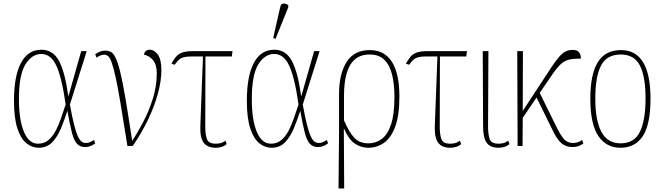

<svg xmlns="http://www.w3.org/2000/svg" viewBox="-20 -825 3747 1085"><path d="M198 10Q162 10 130 -15Q98 -40 78.5 -98.5Q59 -157 59 -256Q59 -395 98.5 -469.5Q138 -544 214 -544Q279 -544 313 -481.5Q347 -419 366 -282H367L439 -536H470L375 -234Q388 -162 399 -119Q410 -76 420.5 -54Q431 -32 441.5 -24.5Q452 -17 466 -17Q478 -17 489 -22Q500 -27 511 -34L518 -15Q491 6 461 6Q432 6 415 -12.5Q398 -31 386.5 -75Q375 -119 361 -197H360Q344 -146 324 -98.5Q304 -51 274.5 -20.5Q245 10 198 10ZM195 -13Q230 -13 254.5 -34Q279 -55 296 -88.5Q313 -122 326 -160.5Q339 -199 351 -235Q329 -389 298 -454.5Q267 -520 214 -520Q160 -520 123.5 -461Q87 -402 87 -265Q87 -148 115 -80.5Q143 -13 195 -13Z M700 0Q677 -146 661 -241.5Q645 -337 632.5 -392.5Q620 -448 610 -474.5Q600 -501 590 -508.5Q580 -516 569 -516Q561 -516 549.5 -512.5Q538 -509 526 -499L518 -518Q528 -526 543 -532.5Q558 -539 574 -539Q592 -539 606 -532Q620 -525 633 -499Q646 -473 659.5 -418Q673 -363 689 -268.5Q705 -174 727 -29Q757 -74 789.5 -136Q822 -198 844 -268.5Q866 -339 866 -411Q866 -459 845 -484.5Q824 -510 794 -516Q795 -529 804 -536.5Q813 -544 825 -544Q853 -544 872.5 -516Q892 -488 892 -429Q892 -368 872 -295Q852 -222 815.5 -146.5Q779 -71 730 0Z M1199 10Q1153 10 1131.5 -18Q1110 -46 1112 -110L1127 -506H1063Q1035 -506 1018.5 -501.5Q1002 -497 991 -487Q980 -477 967 -459L949 -465Q961 -487 973 -502.5Q985 -518 1007 -527Q1029 -536 1069 -536H1294L1290 -506H1141L1140 -108Q1140 -67 1149 -40Q1158 -13 1199 -13Q1212 -13 1225.5 -16Q1239 -19 1254 -30L1261 -11Q1249 0 1233 5Q1217 10 1199 10Z M1514 10Q1478 10 1446 -15Q1414 -40 1394.5 -98.5Q1375 -157 1375 -256Q1375 -395 1414.5 -469.5Q1454 -544 1530 -544Q1595 -544 1629 -481.5Q1663 -419 1682 -282H1683L1755 -536H1786L1691 -234Q1704 -162 1715 -119Q1726 -76 1736.5 -54Q1747 -32 1757.5 -24.5Q1768 -17 1782 -17Q1794 -17 1805 -22Q1816 -27 1827 -34L1834 -15Q1807 6 1777 6Q1748 6 1731 -12.5Q1714 -31 1702.5 -75Q1691 -119 1677 -197H1676Q1660 -146 1640 -98.5Q1620 -51 1590.5 -20.5Q1561 10 1514 10ZM1511 -13Q1546 -13 1570.5 -34Q1595 -55 1612 -88.5Q1629 -122 1642 -160.5Q1655 -199 1667 -235Q1645 -389 1614 -454.5Q1583 -520 1530 -520Q1476 -520 1439.5 -461Q1403 -402 1403 -265Q1403 -148 1431 -80.5Q1459 -13 1511 -13ZM1537 -605 1524 -611 1564 -787Q1568 -805 1582 -805Q1596 -805 1609 -796V-784Z M1893 240 1896 -88V-295Q1896 -407 1938.5 -474.5Q1981 -542 2070 -542Q2152 -542 2194.5 -476Q2237 -410 2237 -279Q2237 -173 2213.5 -109.5Q2190 -46 2150 -18Q2110 10 2061 10Q2021 10 1986 -13Q1951 -36 1925 -96H1923L1925 240ZM2062 -15Q2104 -15 2137.5 -40Q2171 -65 2190 -122.5Q2209 -180 2209 -277Q2209 -348 2196 -402Q2183 -456 2152.5 -486.5Q2122 -517 2070 -517Q2016 -517 1984 -488Q1952 -459 1938 -407Q1924 -355 1924 -287V-145Q1952 -79 1981.5 -47Q2011 -15 2062 -15Z M2524 10Q2478 10 2456.5 -18Q2435 -46 2437 -110L2452 -506H2388Q2360 -506 2343.5 -501.5Q2327 -497 2316 -487Q2305 -477 2292 -459L2274 -465Q2286 -487 2298 -502.5Q2310 -518 2332 -527Q2354 -536 2394 -536H2619L2615 -506H2466L2465 -108Q2465 -67 2474 -40Q2483 -13 2524 -13Q2537 -13 2550.5 -16Q2564 -19 2579 -30L2586 -11Q2574 0 2558 5Q2542 10 2524 10Z M2797 10Q2751 10 2730.5 -18Q2710 -46 2710 -110L2708 -536H2740L2738 -108Q2738 -67 2747 -40Q2756 -13 2797 -13Q2810 -13 2823.5 -16Q2837 -19 2852 -30L2859 -11Q2847 0 2831 5Q2815 10 2797 10Z M2905 0 2903 -536H2935L2934 -198L3094 -442Q3119 -480 3138 -502Q3157 -524 3175 -533.5Q3193 -543 3216 -543Q3243 -543 3253 -528.5Q3263 -514 3263 -494Q3221 -494 3195.5 -488Q3170 -482 3149.5 -463Q3129 -444 3103 -407L3030 -300L3120 -117Q3148 -59 3168 -38Q3188 -17 3217 -17Q3248 -17 3269 -34L3277 -15Q3263 -4 3248 1Q3233 6 3216 6Q3178 6 3152.5 -15.5Q3127 -37 3100 -95L3012 -274L2934 -159L2933 0Z M3486 10Q3406 10 3361 -57Q3316 -124 3316 -267Q3316 -406 3358.5 -474Q3401 -542 3489 -542Q3656 -542 3656 -267Q3656 -123 3613 -56.5Q3570 10 3486 10ZM3487 -15Q3565 -15 3596.5 -81Q3628 -147 3628 -267Q3628 -393 3596 -455Q3564 -517 3488 -517Q3409 -517 3376.5 -454.5Q3344 -392 3344 -267Q3344 -145 3378.5 -80Q3413 -15 3487 -15Z"/></svg>

Font: Noto Serif Condensed Thin
Style: Regular
Weight: 100
Width: 3
Designer: Monotype Design Team
Foundry: Monotype Imaging Inc.
Version: Version 2.013; ttfautohint (v1.8.4.7-5d5b)